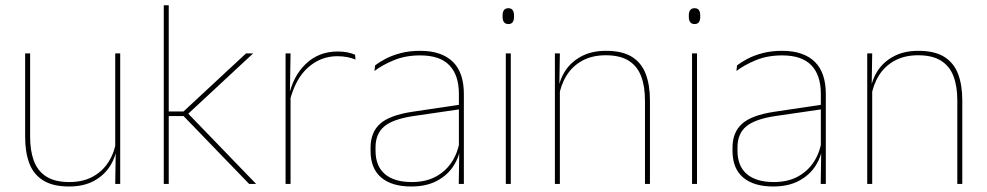

<svg xmlns="http://www.w3.org/2000/svg" viewBox="-20 -684 3672 714"><path d="M92 -485.5V-175.5Q92 -123 106.2 -85.2Q120.5 -47.5 152.5 -27.2Q184.5 -7 238 -7Q288 -7 324.5 -26.8Q361 -46.5 383.2 -81.2Q405.5 -116 412 -160.5L421 -141.5H415.5Q411 -101 389.2 -66.5Q367.5 -32 329.2 -11.2Q291 9.5 237 9.5Q177 9.5 141 -12.8Q105 -35 89.2 -76.2Q73.5 -117.5 73.5 -174.5V-485.5ZM427 -485.5V0H408.5L410.5 -127H408.5V-485.5Z M906.5 0 662.5 -252.5H601V-269.5H662.5L895 -485.5H921.5L674 -255.5V-267.5L932.5 0ZM589 0V-664.5H607.5V0Z M1057.5 -308.5 1048 -320.5 1053.5 -325Q1070 -402 1118 -447.2Q1166 -492.5 1236 -492.5Q1257 -492.5 1273.2 -489Q1289.5 -485.5 1300.5 -480.5L1302 -462.5Q1289 -468 1272 -471.5Q1255 -475 1234.5 -475Q1173 -475 1125.8 -433.2Q1078.5 -391.5 1057.5 -308.5ZM1042 0V-485.5H1060.5L1058 -335L1060.5 -332.5V0Z M1686 0 1688 -128 1686.5 -131.5V-292V-334.5Q1686.5 -404.5 1651.2 -441.2Q1616 -478 1542.5 -478Q1488 -478 1445 -460.2Q1402 -442.5 1372.5 -420L1375 -441Q1390.5 -453 1414.2 -465.5Q1438 -478 1470.2 -486.5Q1502.5 -495 1542.5 -495Q1584 -495 1614.5 -484.2Q1645 -473.5 1665.2 -453Q1685.5 -432.5 1695.2 -402.8Q1705 -373 1705 -335V0ZM1509 9.5Q1436.5 9.5 1397.2 -24.2Q1358 -58 1358 -123V-134.5Q1358 -192.5 1394 -224.2Q1430 -256 1514.5 -268.5L1695.5 -295.5L1696 -278.5L1518 -252.5Q1443 -241.5 1409.8 -214.5Q1376.5 -187.5 1376.5 -135.5V-124Q1376.5 -66.5 1411.2 -36.8Q1446 -7 1511.5 -7Q1563.5 -7 1600.8 -27.2Q1638 -47.5 1660.5 -82.2Q1683 -117 1689.5 -160.5L1699 -142H1693Q1689 -102.5 1667 -67.8Q1645 -33 1605.5 -11.8Q1566 9.5 1509 9.5Z M1861 0V-485.5H1879.5V0ZM1870.5 -594.5Q1860 -594.5 1854.5 -601.2Q1849 -608 1849 -622V-626.5Q1849 -640 1854.5 -646.8Q1860 -653.5 1870.5 -653.5Q1881 -653.5 1886.2 -646.8Q1891.5 -640 1891.5 -626.5V-622Q1891.5 -608 1886.2 -601.2Q1881 -594.5 1870.5 -594.5Z M2378.5 0V-310Q2378.5 -363 2364.2 -400.5Q2350 -438 2318 -458.2Q2286 -478.5 2232.5 -478.5Q2183 -478.5 2146.2 -458.8Q2109.5 -439 2087.5 -404.2Q2065.5 -369.5 2058.5 -325L2049.5 -344H2055Q2059.5 -385 2081.2 -419.2Q2103 -453.5 2141.5 -474.2Q2180 -495 2233.5 -495Q2294 -495 2329.8 -472.8Q2365.5 -450.5 2381.2 -409.2Q2397 -368 2397 -311V0ZM2043.5 0V-485.5H2062L2060 -358.5H2062V0Z M2553.5 0V-485.5H2572V0ZM2563 -594.5Q2552.5 -594.5 2547 -601.2Q2541.5 -608 2541.5 -622V-626.5Q2541.5 -640 2547 -646.8Q2552.5 -653.5 2563 -653.5Q2573.5 -653.5 2578.8 -646.8Q2584 -640 2584 -626.5V-622Q2584 -608 2578.8 -601.2Q2573.5 -594.5 2563 -594.5Z M3032 0 3034 -128 3032.5 -131.5V-292V-334.5Q3032.5 -404.5 2997.2 -441.2Q2962 -478 2888.5 -478Q2834 -478 2791 -460.2Q2748 -442.5 2718.5 -420L2721 -441Q2736.5 -453 2760.2 -465.5Q2784 -478 2816.2 -486.5Q2848.5 -495 2888.5 -495Q2930 -495 2960.5 -484.2Q2991 -473.5 3011.2 -453Q3031.5 -432.5 3041.2 -402.8Q3051 -373 3051 -335V0ZM2855 9.5Q2782.5 9.5 2743.2 -24.2Q2704 -58 2704 -123V-134.5Q2704 -192.5 2740 -224.2Q2776 -256 2860.5 -268.5L3041.5 -295.5L3042 -278.5L2864 -252.5Q2789 -241.5 2755.8 -214.5Q2722.5 -187.5 2722.5 -135.5V-124Q2722.5 -66.5 2757.2 -36.8Q2792 -7 2857.5 -7Q2909.5 -7 2946.8 -27.2Q2984 -47.5 3006.5 -82.2Q3029 -117 3035.5 -160.5L3045 -142H3039Q3035 -102.5 3013 -67.8Q2991 -33 2951.5 -11.8Q2912 9.5 2855 9.5Z M3540 0V-310Q3540 -363 3525.8 -400.5Q3511.5 -438 3479.5 -458.2Q3447.5 -478.5 3394 -478.5Q3344.5 -478.5 3307.8 -458.8Q3271 -439 3249 -404.2Q3227 -369.5 3220 -325L3211 -344H3216.5Q3221 -385 3242.8 -419.2Q3264.5 -453.5 3303 -474.2Q3341.5 -495 3395 -495Q3455.5 -495 3491.2 -472.8Q3527 -450.5 3542.8 -409.2Q3558.5 -368 3558.5 -311V0ZM3205 0V-485.5H3223.5L3221.5 -358.5H3223.5V0Z"/></svg>

Font: Anek Gujarati Thin
Style: Regular
Weight: 250
Version: Version 1.003